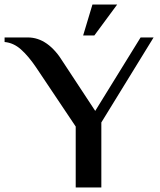

<svg xmlns="http://www.w3.org/2000/svg" viewBox="-49 -825 703 845"><path d="M316.9 -668.9 357.9 -805.2H466.8L366.2 -668.9ZM284.2 0V-268.1L108.9 -529.8Q75.7 -578.6 43 -607.7Q10.3 -636.7 -28.8 -640.1V-660.2H73.2Q163.1 -660.2 230 -549.8L370.1 -336.9L569.8 -660.2H627L397 -286.1V0Z"/></svg>

Font: El Messiri SemiBold
Style: Regular
Weight: 600
Designer: Mohamed Gaber
Foundry: Kief Type Foundry
Version: Version 2.007;PS 002.007;hotconv 1.0.88;makeotf.lib2.5.64775